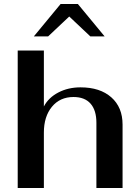

<svg xmlns="http://www.w3.org/2000/svg" viewBox="-20 -934 686 954"><path d="M68 -683H198V-405Q221 -449 270 -474.5Q319 -500 380 -500Q477 -500 533 -450.5Q589 -401 589 -315V0H459V-324Q459 -386 430 -419Q401 -452 345 -452Q278 -452 238 -403.5Q198 -355 198 -275V0H68ZM281 -914H367L500 -753H429L324 -852L219 -753H148Z"/></svg>

Font: Fahkwang SemiBold
Style: Regular
Weight: 600
Designer: Suppakit Chalermlarp | Katatrad Co.,Ltd.
Foundry: Cadson Demak Co.,Ltd.
Version: Version 1.000; ttfautohint (v1.6)